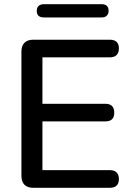

<svg xmlns="http://www.w3.org/2000/svg" viewBox="-20 -894 629 914"><path d="M138 0Q111 0 96.5 -14.5Q82 -29 82 -56V-649Q82 -676 96.5 -690.5Q111 -705 138 -705H503Q524 -705 535 -694.5Q546 -684 546 -664Q546 -643 535 -632Q524 -621 503 -621H182V-400H481Q503 -400 513.5 -389Q524 -378 524 -358Q524 -337 513.5 -326.5Q503 -316 481 -316H182V-84H503Q524 -84 535 -73Q546 -62 546 -42Q546 -21 535 -10.5Q524 0 503 0ZM189 -811Q155 -811 155 -842Q155 -858 164 -866Q173 -874 189 -874H464Q497 -874 497 -842Q497 -828 488.5 -819.5Q480 -811 464 -811Z"/></svg>

Font: Nunito SemiBold
Style: Regular
Weight: 600
Designer: Vernon Adams
Foundry: Vernon Adams
Version: Version 3.602